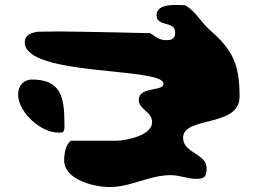

<svg xmlns="http://www.w3.org/2000/svg" viewBox="-20 -781 1051 775"><path d="M239 -134C239 -55 361 -26 423 -26C509 -26 583 -74 669 -74C706 -74 737 -59 773 -59C806 -59 814 -69 814 -102C814 -162 719 -162 719 -225C719 -313 947 -266 947 -390C947 -520 921 -578 827 -660C791 -691 769 -737 727 -760C721 -760 696 -761 690 -761C662 -761 612 -758 612 -720C612 -670 687 -699 687 -650C687 -627 676 -619 652 -619C626 -619 616 -627 587 -647C544 -648 343 -653 300 -653C296 -653 237 -654 217 -654C204 -654 146 -653 133 -653C107 -649 80 -641 80 -610C80 -472 640 -511 640 -443C640 -410 540 -434 540 -377C540 -340 594 -330 594 -288C594 -235 494 -215 453 -213H267C244 -199 239 -158 239 -134ZM53 -400C53 -328 145 -246 213 -246C216 -246 230 -246 233 -247C243 -256 240 -274 240 -285C240 -389 225 -460 109 -460C75 -460 53 -434 53 -400Z"/></svg>

Font: CISF Camouflage Kit
Style: Ste
Weight: 400
Designer: Robert Jablonski, Jasper
Foundry: Cannot Into Space Fonts
Version: Version 1.27